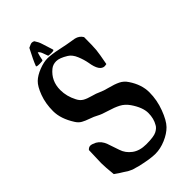

<svg xmlns="http://www.w3.org/2000/svg" viewBox="-257 -895 964 964"><g transform="rotate(-45 224.5 -413.0)"><path d="M162.1 -730.5Q162.1 -726.6 139.6 -726.6Q117.2 -726.6 117.2 -731.4Q128.9 -762.7 159.2 -820.3Q178.7 -830.1 186 -830.1Q193.4 -830.1 200.2 -826.2Q212.9 -807.6 218.3 -789.6Q223.6 -771.5 228.5 -757.8Q233.4 -744.1 237.3 -729.5V-728.5Q237.3 -723.6 218.3 -723.6Q199.2 -723.6 197.8 -726.1Q196.3 -728.5 189.5 -749Q182.6 -769.5 172.9 -774.4Q166 -753.9 162.1 -730.5ZM4.9 -155.3 7.8 -246.1Q17.6 -256.8 28.3 -256.8Q39.1 -256.8 58.6 -247.1Q84 -232.4 95.2 -201.7Q106.4 -170.9 116.7 -138.7Q127 -106.4 156.2 -84.5Q185.5 -62.5 232.4 -62.5Q286.1 -62.5 306.2 -73.2Q326.2 -84 333 -97.7Q350.6 -127 350.6 -166.5Q350.6 -206.1 316.4 -255.9Q298.8 -281.2 274.4 -293.9Q250 -306.6 214.8 -316.9Q179.7 -327.1 162.1 -336.9Q144.5 -346.7 121.6 -354.5Q98.6 -362.3 83 -371.1Q67.4 -379.9 56.6 -397.5Q18.6 -457 18.6 -511.2Q18.6 -565.4 35.2 -609.9Q51.8 -654.3 71.8 -673.3Q91.8 -692.4 125.5 -705.6Q159.2 -718.8 186 -718.8Q212.9 -718.8 261.2 -708.5Q309.6 -698.2 327.1 -695.8Q344.7 -693.4 353.5 -691.4Q378.9 -685.5 391.6 -664.1Q391.6 -599.6 389.2 -574.7Q386.7 -549.8 375 -489.3Q365.2 -487.3 362.3 -487.3Q327.1 -487.3 316.4 -556.6Q311.5 -584 299.3 -613.3Q287.1 -642.6 266.6 -655.3Q230.5 -677.7 207 -677.7Q183.6 -677.7 167 -664.1Q119.1 -625 119.1 -560.5Q119.1 -515.6 141.6 -472.7Q151.4 -453.1 167.5 -443.8Q183.6 -434.6 209.5 -427.7Q235.4 -420.9 252.4 -412.6Q269.5 -404.3 300.8 -396.5Q332 -388.7 354.5 -377.9Q377 -367.2 391.6 -344.7Q427.7 -291 427.7 -236.3Q427.7 -181.6 407.7 -128.4Q387.7 -75.2 364.7 -51.8Q341.8 -28.3 304.2 -12.2Q266.6 3.9 230.5 3.9Q194.3 3.9 127.9 -11.7L111.3 -16.6Q104.5 -18.6 98.6 -20Q92.8 -21.5 86.4 -24.9Q80.1 -28.3 76.2 -29.8Q72.3 -31.2 64 -37.1Q55.7 -43 51.3 -45.4Q46.9 -47.9 33.2 -56.6L10.7 -72.3Q4.9 -127.9 4.9 -155.3Z"/></g></svg>

Font: Essays1743
Style: Medium
Weight: 500
Designer: Based on the typeface in a 1743 English translation of the essays of Montaigne.  PostScript/TrueType font designed by Jo
Version: Version 002.100